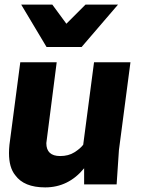

<svg xmlns="http://www.w3.org/2000/svg" viewBox="-20 -800 620 833"><path d="M16 0ZM176 13Q84 13 46 -40Q19 -73 19 -136Q19 -153 21 -172L68 -530H226L181 -179Q181 -123 241 -123Q277 -123 302.5 -139Q328 -155 341 -172L388 -530H546L496 -149L486 0H345V-70Q277 13 176 13ZM458 -596ZM334 -596H182L72 -780H207L268 -697L351 -780H492Z"/></svg>

Font: Tanohe Sans
Style: Bold Italic
Weight: 700
Designer: Village Type and Design LLC & Cristiano Sobral
Foundry: Cooper Hewitt Smithsonian Design Museum
Version: Version 1.00;September 29, 2021;FontCreator 13.0.0.2655 64-b